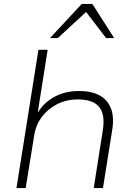

<svg xmlns="http://www.w3.org/2000/svg" viewBox="-20 -959 684 979"><path d="M64 0 176 -705H223L170 -370H164Q196 -430 252.5 -462.5Q309 -495 384 -495Q446 -495 487 -473Q528 -451 545.5 -407Q563 -363 552 -295L505 0H458L504 -293Q513 -347 502 -382Q491 -417 460.5 -434.5Q430 -452 378 -452Q318 -452 270.5 -427.5Q223 -403 192.5 -361.5Q162 -320 154 -267L111 0ZM235 -765 397 -939H451L562 -765H521L419 -898L275 -765Z"/></svg>

Font: Nunito Sans 10pt SemiExpanded ExtraLight
Style: Italic
Weight: 250
Width: 6
Italic angle: -9°
Designer: Vernon Adams
Foundry: Vernon Adams
Version: Version 3.101;gftools[0.9.27]